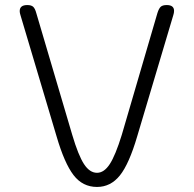

<svg xmlns="http://www.w3.org/2000/svg" viewBox="-20 -730 767 760"><path d="M204 -190 61 -670Q58 -679 58 -686Q58 -710 88 -710Q104 -710 111.5 -703Q119 -696 124 -677L266 -196Q290 -115 312.5 -80.5Q335 -46 364 -46Q392 -46 414.5 -80.5Q437 -115 462 -196L603 -678Q609 -697 616.5 -703.5Q624 -710 640 -710Q669 -710 669 -687Q669 -679 666 -670L523 -190Q491 -81 454.5 -35.5Q418 10 364 10Q307 10 271 -37Q235 -84 204 -190Z"/></svg>

Font: Kodchasan Light
Style: Regular
Weight: 300
Version: Version 1.000; ttfautohint (v1.6)